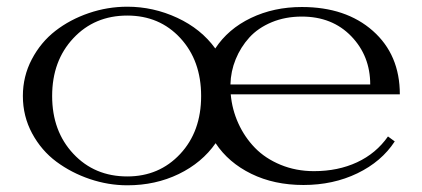

<svg xmlns="http://www.w3.org/2000/svg" viewBox="-20 -535 1252 570"><path d="M357.9 15.1Q301.8 15.1 246.8 -3.4Q191.9 -22 147.5 -54.9Q103 -87.9 75.4 -138.9Q47.9 -189.9 47.9 -250Q47.9 -308.6 74.5 -359.1Q101.1 -409.7 144.5 -443.4Q188 -477.1 243.7 -496.1Q299.3 -515.1 357.9 -515.1Q435.1 -515.1 506.1 -482.2Q577.1 -449.2 619.1 -391.1Q657.2 -449.2 725.1 -481.7Q793 -514.2 876 -514.2Q1006.8 -514.2 1086.9 -443.4Q1167 -372.6 1167 -254.9H665Q668.9 -210 687.5 -168.9Q706.1 -127.9 736.8 -96.2Q767.6 -64.5 813.2 -45.7Q858.9 -26.9 912.1 -26.9Q983.4 -26.9 1040 -53.2Q1096.7 -79.6 1131.8 -129.9L1151.9 -115.2Q1112.8 -55.2 1041 -20.5Q969.2 14.2 880.9 14.2Q793.9 14.2 726.1 -19Q658.2 -52.2 620.1 -109.9Q579.6 -51.8 510.5 -18.3Q441.4 15.1 357.9 15.1ZM357.9 -11.2Q452.6 -11.2 514.9 -77.9Q577.1 -144.5 577.1 -250Q577.1 -355 515.4 -421.9Q453.6 -488.8 357.9 -488.8Q260.7 -488.8 197.8 -421.6Q134.8 -354.5 134.8 -250Q134.8 -145.5 197.8 -78.4Q260.7 -11.2 357.9 -11.2ZM664.1 -284.2H1079.1Q1079.1 -369.1 1022.7 -427.5Q966.3 -485.8 876 -485.8Q827.1 -485.8 786.6 -469Q746.1 -452.1 720.2 -423.6Q694.3 -395 679.7 -359.1Q665 -323.2 664.1 -284.2Z"/></svg>

Font: Messapia
Style: Regular
Weight: 400
Designer: Luca Marsano
Foundry: Collletttivo
Version: Version 1.000;FEAKit 1.0